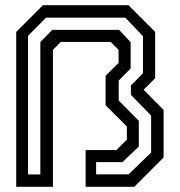

<svg xmlns="http://www.w3.org/2000/svg" viewBox="-20 -720 693 740"><path d="M42.5 0V-597L145.5 -700H475L578 -597V-418.5L533.5 -374L610.5 -296.5V-113L497.5 0H310V-141.5H428.5L469 -182V-232.5L387 -314.5V-428L437 -477.5V-528L406.5 -558.5H214.5L184 -528V0ZM88 -47.5H135.5V-558L181.5 -605H439L483.5 -557.5V-456L437.5 -409.5V-332.5L515 -254.5V-155.5L452 -95H350.5V-48H475.5L562.5 -132V-274.5L484.5 -354.5V-390.5L531 -437.5V-580.5L463 -652H157.5L88 -582Z"/></svg>

Font: Tourney Thin Medium
Style: Regular
Weight: 500
Version: Version 1.015